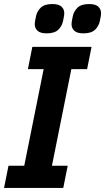

<svg xmlns="http://www.w3.org/2000/svg" viewBox="-26 -930 520 950"><path d="M-6 0 16 -110H94L190 -588H112L134 -698H427L405 -588H327L231 -110H309L287 0ZM205 -765Q173 -765 159.5 -778Q146 -791 146 -810Q146 -815 147 -823Q148 -831 152 -849Q157 -874 175.5 -892Q194 -910 233 -910Q265 -910 278.5 -897Q292 -884 292 -865Q292 -860 291 -852Q290 -844 286 -826Q281 -801 262.5 -783Q244 -765 205 -765ZM387 -765Q355 -765 341.5 -778Q328 -791 328 -810Q328 -815 329 -823Q330 -831 334 -849Q339 -874 357.5 -892Q376 -910 415 -910Q447 -910 460.5 -897Q474 -884 474 -865Q474 -860 473 -852Q472 -844 468 -826Q463 -801 444.5 -783Q426 -765 387 -765Z"/></svg>

Font: IBM Plex Sans Cond
Style: Bold Italic
Weight: 700
Width: 3
Italic angle: -11°
Designer: Mike Abbink, Paul van der Laan, Pieter van Rosmalen
Foundry: Bold Monday
Version: Version 1.3